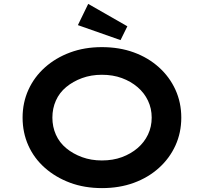

<svg xmlns="http://www.w3.org/2000/svg" viewBox="-20 -956 1047 986"><path d="M504 10Q414 10 340 -17.5Q266 -45 210.5 -94Q155 -143 125.5 -209Q96 -275 96 -352Q96 -429 126 -495Q156 -561 211 -610Q266 -659 340 -686.5Q414 -714 503 -714Q593 -714 667 -687Q741 -660 796 -610.5Q851 -561 881 -495Q911 -429 911 -352Q911 -275 881 -209Q851 -143 796 -93.5Q741 -44 667 -17Q593 10 504 10ZM503 -132Q560 -132 606 -149Q652 -166 686.5 -195.5Q721 -225 740 -265Q759 -305 759 -352Q759 -399 740 -439Q721 -479 686.5 -508.5Q652 -538 606 -555Q560 -572 503 -572Q448 -572 401.5 -555Q355 -538 320 -509Q285 -480 267 -439.5Q249 -399 249 -352Q249 -305 267 -264.5Q285 -224 320 -195Q355 -166 401.5 -149Q448 -132 503 -132ZM599 -750 380 -827 433 -936 634 -821Z"/></svg>

Font: Lexend Mega SemiBold
Style: Regular
Weight: 600
Designer: Bonnie Shaver-Troup, Thomas Jockin
Foundry: Lexend
Version: Version 1.007